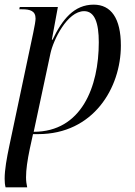

<svg xmlns="http://www.w3.org/2000/svg" viewBox="-20 -566 581 826"><path d="M4 240H97C94 227 92 212 92 197C92 163 98 123 108 75L122 11C130 11 136 11 144 11C382 11 500 -188 500 -370C500 -487 458 -546 383 -546C299 -546 248 -483 206 -395H203L229 -536H65L63 -526H75C110 -526 133 -519 133 -486C133 -477 129 -453 123 -425L20 62C9 114 0 164 0 203C0 216 1 229 4 240ZM125 1 197 -336C209 -393 269 -518 342 -518C388 -518 405 -466 405 -384C405 -193 331 1 125 1Z"/></svg>

Font: Noto Serif Display SemiCondensed
Style: Italic
Weight: 400
Width: 4
Italic angle: -12°
Designer: Monotype Design Team
Foundry: Monotype Imaging Inc.
Version: Version 2.009